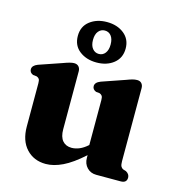

<svg xmlns="http://www.w3.org/2000/svg" viewBox="-106 -786 812 888"><g transform="rotate(15 300.0 -342.0)"><path d="M64 -133V-339.5Q64 -354 60.2 -359.8Q56.5 -365.5 48.5 -368.5L30.5 -370.5Q13.5 -377.5 13.5 -393.5Q13.5 -411.5 39 -421.5L149.5 -459.5Q184 -472.5 200 -472.5Q214.5 -472.5 222.2 -463.8Q230 -455 230 -441.5V-164Q230 -127.5 245.8 -109.2Q261.5 -91 289 -91Q307.5 -91 326.5 -99Q345.5 -107 364.5 -124L365.5 -125V-339.5Q365.5 -354 361.5 -359.8Q357.5 -365.5 350 -368.5L332 -370.5Q314.5 -377.5 314.5 -393.5Q314.5 -411.5 340.5 -421.5L450.5 -459.5Q469 -466.5 480 -469.5Q491 -472.5 502 -472.5Q516 -472.5 523.5 -463.8Q531 -455 531 -441.5V-92.5Q531 -75 534.8 -67.5Q538.5 -60 546 -56.5L560.5 -52Q578 -42 578 -25.5Q578 0 549 0H432Q405 0 387.5 -18.2Q370 -36.5 370 -64.5V-77.5Q316 -29 273.2 -8.5Q230.5 12 193 12Q135.5 12 99.8 -26.5Q64 -65 64 -133ZM298 -502Q249.5 -502 216.5 -527.5Q183.5 -553 183.5 -599Q183.5 -644.5 216.5 -670Q249.5 -695.5 298 -695.5Q347.5 -695.5 380 -669.5Q412.5 -643.5 412.5 -599Q412.5 -554 380 -528Q347.5 -502 298 -502ZM298.5 -655Q280 -655 268 -640.5Q256 -626 256 -599Q256 -572.5 268 -557.8Q280 -543 298.5 -543Q317.5 -543 329 -558Q340.5 -573 340.5 -599Q340.5 -625.5 329 -640.2Q317.5 -655 298.5 -655Z"/></g></svg>

Font: Fraunces 72pt Soft
Style: Bold
Weight: 700
Version: Version 1.000;[b76b70a41]